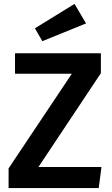

<svg xmlns="http://www.w3.org/2000/svg" viewBox="-20 -964 573 984"><path d="M177 -108H500L486 0H24V-101L348 -586H57V-691H497V-589ZM159 -819 362 -944 421 -844 197 -753Z"/></svg>

Font: Qnwhxotralxmqkhsjrfbfhwcoqn
Style: Regular
Weight: 500
Designer: Carrois Corporate & Edenspiekermann
Foundry: Carrois Corporate GbR & Edenspiekermann AG
Version: Version 2.001